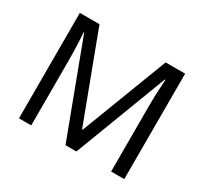

<svg xmlns="http://www.w3.org/2000/svg" viewBox="-145 -920 1197 1126"><g transform="rotate(30 453.5 -357.0)"><path d="M412 0 177 -626H173Q175 -606 176.5 -575Q178 -544 179 -507.5Q180 -471 180 -433V0H97V-714H230L450 -129H454L678 -714H810V0H721V-439Q721 -474 722 -508.5Q723 -543 725 -573.5Q727 -604 728 -625H724L486 0Z"/></g></svg>

Font: Noto Sans Canadian Aboriginal
Style: Regular
Weight: 400
Designer: Monotype Design Team, Typotheque's Kevin King
Foundry: Monotype Imaging Inc.
Version: Version 2.002